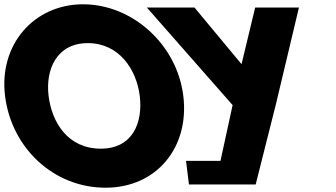

<svg xmlns="http://www.w3.org/2000/svg" viewBox="-24 -860 1565 895"><path d="M660.5 -825 1060.3 -370 1003.7 -110H843.2L856.8 0H979.8H1167.8L1262.6 -376L1369.5 -825H1165.5L1101.9 -561L882.5 -825ZM-0.5 -413C29.1 -172 224.1 15 468.1 15C705.1 15 860.1 -172 830.5 -413C800.9 -654 592.1 -840 363.1 -840C136.1 -840 -30.1 -654 -0.5 -413ZM202.5 -413C187.4 -536 240.3 -659 385.3 -659C531.3 -659 612.4 -536 627.5 -413C642.6 -290 595.7 -167 445.7 -167C291.7 -167 217.6 -290 202.5 -413Z"/></svg>

Font: Hussar
Style: BdOpOblOne
Weight: 700
Foundry: Cannot Into Space Fonts
Version: Version 2.00